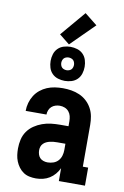

<svg xmlns="http://www.w3.org/2000/svg" viewBox="-105 -1033 709 1100"><g transform="rotate(10 250.0 -483.0)"><path d="M184 8Q165 8 146 4Q127 0 111.5 -10.5Q96 -21 84.5 -36.5Q73 -52 66 -69.5Q59 -87 56.5 -105.5Q54 -124 54 -143Q54 -170 60 -196Q66 -222 81 -243.5Q96 -265 118 -280Q140 -295 165 -304Q190 -313 216 -316Q242 -319 269 -319H317V-348Q317 -363 313.5 -377.5Q310 -392 300.5 -403.5Q291 -415 277 -420.5Q263 -426 248 -426Q235 -426 222.5 -422Q210 -418 200.5 -409.5Q191 -401 186 -388.5Q181 -376 181 -363H60Q60 -387 66.5 -410Q73 -433 85.5 -453Q98 -473 116.5 -488Q135 -503 156.5 -512Q178 -521 201.5 -524.5Q225 -528 248 -528Q273 -528 297.5 -524Q322 -520 345 -510Q368 -500 386.5 -483Q405 -466 417 -444Q429 -422 433.5 -397.5Q438 -373 438 -348V-105H469V0H317V-75Q308 -56 294.5 -40Q281 -24 263.5 -13Q246 -2 225.5 3Q205 8 184 8ZM234 -94Q251 -94 267.5 -99.5Q284 -105 295.5 -117.5Q307 -130 312 -146.5Q317 -163 317 -180V-217H269Q258 -217 247.5 -216Q237 -215 226.5 -212.5Q216 -210 206.5 -205.5Q197 -201 189.5 -193.5Q182 -186 178.5 -176Q175 -166 175 -155Q175 -143 178.5 -131Q182 -119 190 -110.5Q198 -102 210 -98Q222 -94 234 -94ZM250 -571Q230 -571 210.5 -577Q191 -583 177 -597Q163 -611 157 -630.5Q151 -650 151 -670Q151 -690 157 -709.5Q163 -729 177 -743Q191 -757 210.5 -763Q230 -769 250 -769Q270 -769 289.5 -763Q309 -757 323 -743Q337 -729 343 -709.5Q349 -690 349 -670Q349 -650 343 -630.5Q337 -611 323 -597Q309 -583 289.5 -577Q270 -571 250 -571ZM250 -633Q257 -633 264.5 -635.5Q272 -638 277 -643Q282 -648 284.5 -655.5Q287 -663 287 -670Q287 -677 284.5 -684.5Q282 -692 277 -697Q272 -702 264.5 -704.5Q257 -707 250 -707Q243 -707 235.5 -704.5Q228 -702 223 -697Q218 -692 215.5 -684.5Q213 -677 213 -670Q213 -663 215.5 -655.5Q218 -648 223 -643Q228 -638 235.5 -635.5Q243 -633 250 -633ZM238 -781 178 -829 301 -974 374 -916Z"/></g></svg>

Font: Iosevka Curly Slab Extrabold
Style: Regular
Weight: 800
Monospace: yes
Designer: Belleve Invis
Foundry: Belleve Invis
Version: Version 22.1.2; ttfautohint (v1.8.4)